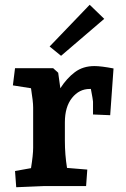

<svg xmlns="http://www.w3.org/2000/svg" viewBox="-20 -780 530 805"><path d="M43 -63 110 -75Q119 -131 119 -160V-329Q119 -354 110 -410L34 -422L43 -494H203L224 -475L233 -410Q260 -452 294 -477.5Q328 -503 376 -503Q404 -503 456 -493L442 -297L370 -300V-354Q370 -360 361 -407H356Q312 -407 282 -369.5Q252 -332 252 -267V-190Q252 -132 261 -76L346 -69L341 0H167L48 5ZM188 -585 356 -760 417 -701 236 -546Z"/></svg>

Font: Andada Pro ExtraBold
Style: Regular
Weight: 800
Designer: Carolina Giovagnoli
Foundry: Huerta Tipografica
Version: Version 3.005; ttfautohint (v1.8.4)